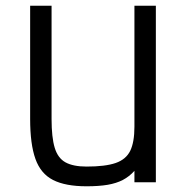

<svg xmlns="http://www.w3.org/2000/svg" viewBox="-20 -638 640 672"><path d="M283 14Q209 14 165.8 -8Q122.5 -30 104 -81.8Q85.5 -133.5 85.5 -221.5V-618H160.5V-221.5Q160.5 -157 171.5 -120.8Q182.5 -84.5 209.2 -69.8Q236 -55 283 -55Q348.5 -55 384.8 -67.5Q421 -80 435.8 -110.2Q450.5 -140.5 450.5 -194.5V-618H525.5V0H450.5V-40Q432.5 -20 410 -8.2Q387.5 3.5 356.8 8.8Q326 14 283 14Z"/></svg>

Font: Victor Mono Thin
Style: Regular
Weight: 100
Monospace: yes
Designer: Rune Bjørnerås
Version: Version 1.561;gftools[0.9.30]